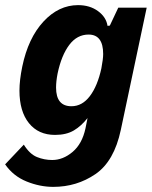

<svg xmlns="http://www.w3.org/2000/svg" viewBox="-57 -542 593 750"><path d="M516 -512 415 -35Q389 88 316 138Q243 188 151 188Q99 188 47 167Q-5 146 -37 100L36 23Q59 60 87.5 71.5Q116 83 147 83Q189 83 226.5 51.5Q264 20 277 -41L285 -81Q261 -50 231.5 -32.5Q202 -15 158 -15Q93 -15 56 -61Q19 -107 19 -188Q19 -229 30 -282Q53 -393 112.5 -457.5Q172 -522 248 -522Q294 -522 326 -498.5Q358 -475 363 -441L372 -442L405 -512ZM346 -331Q346 -407 289 -407Q244 -407 213.5 -366.5Q183 -326 168 -255Q162 -224 162 -200Q162 -127 222 -127Q264 -127 294 -166.5Q324 -206 339 -275Q346 -312 346 -331Z"/></svg>

Font: Decalotype
Style: Bold Italic
Weight: 700
Italic angle: -12°
Designer: Alfredo Marco Pradil
Foundry: Alfredo Marco Pradil
Version: Version 1.0